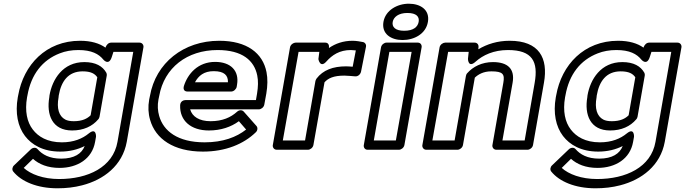

<svg xmlns="http://www.w3.org/2000/svg" viewBox="-20 -783 3697 1036"><path d="M299 183C213 183 145 157 108 123L158 74C190 103 237 123 301 123C398 123 477 74 493 -17L498 -45C498 -45 501 -97 459 -63C425 -35 378 -15 314 -15C235 -15 186 -46 157 -84C126 -124 113 -183 126 -258L128 -268C148 -382 209 -459 302 -495C332 -507 366 -513 403 -513C474 -513 513 -492 538 -461C538 -461 567 -426 583 -475L592 -503H699L614 -18C590 120 454 183 299 183ZM549 -526C517 -549 472 -563 412 -563C229 -563 107 -434 78 -268L76 -258C61 -173 76 -100 115 -49C151 -2 212 35 305 35C355 35 399 24 437 5C421 46 381 73 310 73C247 73 208 51 182 21C173 11 156 13 146 23L56 109C46 118 44 133 51 142C95 197 181 233 290 233C337 233 381 228 423 217C540 187 641 110 664 -18L754 -528C756 -539 748 -553 733 -553H580C565 -553 554 -541 549 -526ZM369 -79C430 -79 478 -101 510 -139C514 -143 516 -149 517 -153L556 -375C557 -380 556 -386 554 -390C534 -426 496 -448 435 -448C319 -448 262 -355 247 -268L246 -258C230 -165 261 -79 369 -79ZM505 -366 469 -161C451 -143 424 -129 378 -129C359 -129 343 -132 332 -138C298 -156 285 -198 296 -258L297 -268C310 -344 348 -398 426 -398C471 -398 492 -385 505 -366Z M1154 -513C1288 -513 1352 -456 1368 -376C1374 -347 1373 -315 1367 -278L1361 -243H981C971 -243 953 -237 952 -215C949 -132 1010 -79 1107 -79C1172 -79 1227 -98 1269 -129L1308 -84C1256 -43 1183 -15 1084 -15C939 -15 862 -76 839 -157C831 -185 829 -214 835 -246L839 -265C866 -418 990 -513 1154 -513ZM1006 -193H1377C1388 -193 1403 -203 1406 -218L1417 -278C1424 -320 1425 -359 1418 -394C1398 -496 1313 -563 1163 -563C970 -563 820 -443 789 -265L785 -246C778 -207 780 -170 790 -136C819 -34 916 35 1075 35C1198 35 1295 -6 1360 -69C1370 -78 1372 -94 1364 -103L1295 -181C1286 -191 1270 -190 1259 -180C1226 -150 1181 -129 1116 -129C1055 -129 1017 -154 1006 -193ZM1259 -326C1272 -402 1224 -449 1141 -449C1048 -449 993 -385 972 -318C969 -308 969 -289 992 -289H1227C1242 -289 1255 -303 1257 -314ZM1210 -339H1032C1051 -374 1080 -399 1133 -399C1191 -399 1211 -376 1210 -339Z M1873 -513C1880 -513 1892 -512 1900 -511L1883 -423C1869 -424 1859 -425 1847 -425C1777 -425 1723 -405 1688 -359C1685 -355 1683 -349 1682 -346L1626 -25H1506L1591 -503H1703L1698 -464C1698 -464 1707 -413 1741 -451C1772 -486 1812 -513 1873 -513ZM1735 -553H1575C1564 -553 1548 -543 1545 -528L1452 0C1450 11 1458 25 1473 25H1642C1653 25 1668 15 1671 0L1731 -339C1751 -361 1780 -375 1838 -375C1854 -375 1880 -372 1897 -371C1913 -370 1925 -383 1928 -396L1955 -532C1957 -542 1951 -553 1939 -556C1925 -559 1901 -563 1882 -563C1832 -563 1790 -548 1755 -524C1757 -539 1752 -553 1735 -553Z M2116 -25H1997L2081 -503H2201ZM2133 25C2144 25 2159 15 2162 0L2255 -528C2257 -539 2250 -553 2235 -553H2065C2054 -553 2039 -543 2036 -528L1943 0C1941 11 1948 25 1963 25ZM2161 -617C2112 -617 2094 -638 2099 -665C2104 -691 2130 -713 2178 -713C2227 -713 2244 -693 2239 -665C2234 -637 2210 -617 2161 -617ZM2152 -567C2215 -567 2278 -600 2289 -665C2300 -730 2249 -763 2186 -763C2124 -763 2060 -728 2049 -665C2038 -600 2090 -567 2152 -567Z M2640 -448C2580 -448 2532 -423 2501 -388C2497 -384 2495 -378 2494 -373L2433 -25H2313L2398 -503H2509L2505 -465C2505 -465 2506 -414 2546 -450C2586 -486 2644 -513 2721 -513C2853 -513 2885 -450 2865 -336L2811 -25H2691L2746 -337C2759 -411 2720 -448 2640 -448ZM2631 -398C2694 -398 2704 -383 2696 -337L2637 0C2635 11 2643 25 2658 25H2827C2838 25 2853 15 2856 0L2915 -336C2939 -470 2889 -563 2730 -563C2664 -563 2608 -545 2561 -517L2562 -530C2563 -543 2554 -553 2541 -553H2382C2371 -553 2355 -543 2352 -528L2259 0C2257 11 2265 25 2280 25H2449C2460 25 2475 15 2478 0L2542 -364C2561 -382 2589 -398 2631 -398Z M3202 183C3116 183 3048 157 3011 123L3061 74C3093 103 3140 123 3204 123C3301 123 3380 74 3396 -17L3401 -45C3401 -45 3404 -97 3362 -63C3328 -35 3281 -15 3217 -15C3138 -15 3089 -46 3060 -84C3029 -124 3016 -183 3029 -258L3031 -268C3051 -382 3112 -459 3205 -495C3235 -507 3269 -513 3306 -513C3377 -513 3416 -492 3441 -461C3441 -461 3470 -426 3486 -475L3495 -503H3602L3517 -18C3493 120 3357 183 3202 183ZM3452 -526C3420 -549 3375 -563 3315 -563C3132 -563 3010 -434 2981 -268L2979 -258C2964 -173 2979 -100 3018 -49C3054 -2 3115 35 3208 35C3258 35 3302 24 3340 5C3324 46 3284 73 3213 73C3150 73 3111 51 3085 21C3076 11 3059 13 3049 23L2959 109C2949 118 2947 133 2954 142C2998 197 3084 233 3193 233C3240 233 3284 228 3326 217C3443 187 3544 110 3567 -18L3657 -528C3659 -539 3651 -553 3636 -553H3483C3468 -553 3457 -541 3452 -526ZM3272 -79C3333 -79 3381 -101 3413 -139C3417 -143 3419 -149 3420 -153L3459 -375C3460 -380 3459 -386 3457 -390C3437 -426 3399 -448 3338 -448C3222 -448 3165 -355 3150 -268L3149 -258C3133 -165 3164 -79 3272 -79ZM3408 -366 3372 -161C3354 -143 3327 -129 3281 -129C3262 -129 3246 -132 3235 -138C3201 -156 3188 -198 3199 -258L3200 -268C3213 -344 3251 -398 3329 -398C3374 -398 3395 -385 3408 -366Z"/></svg>

Font: Asimov
Style: XWidOuIt
Weight: 500
Designer: Google
Version: Version 2.000980; 2014